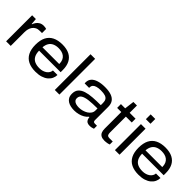

<svg xmlns="http://www.w3.org/2000/svg" viewBox="162 -1731 2750 2750"><g transform="rotate(45 1536.5 -356.0)"><path d="M72.6 0V-527H148.4L156.1 -434.4H162.1Q170.4 -458.1 186.5 -482.3Q202.6 -506.4 230.6 -522.7Q258.5 -539 297.8 -539Q313.4 -539 328 -536.5Q342.5 -533.9 352.6 -530.4V-446.8H309.3Q269.6 -446.8 242.5 -432.9Q215.4 -418.9 198.1 -394.5Q180.9 -370.1 173.4 -340.5Q165.8 -311 165.8 -278.9V0Z M676.2 12Q588.7 12 528.1 -17.7Q467.5 -47.5 435.6 -108.5Q403.7 -169.5 403.7 -263Q403.7 -357 435.1 -417.8Q466.5 -478.5 527.6 -508.8Q588.6 -539 677 -539Q764.2 -539 822.3 -508.8Q880.3 -478.6 909 -421.7Q937.7 -364.8 937.7 -284.9V-239.3H501Q502.1 -176.5 524 -137.4Q546 -98.3 585.8 -81.1Q625.5 -63.8 680.1 -63.8Q715.9 -63.8 745.2 -73Q774.5 -82.2 795.4 -97.8Q816.3 -113.4 828.7 -134.6Q841 -155.8 842 -178.9H933.9Q933.4 -140.3 917.2 -106.1Q900.9 -72 869.1 -45.3Q837.3 -18.7 789.1 -3.3Q741 12 676.2 12ZM501.5 -307.6H840.8Q840.8 -351.5 827.8 -381Q814.7 -410.6 791.6 -429Q768.5 -447.4 738.6 -455.3Q708.8 -463.2 674.8 -463.2Q624.7 -463.2 586.9 -446.5Q549.1 -429.8 527.6 -395.6Q506.1 -361.3 501.5 -307.6Z M1058.6 0V-724H1151.8V0Z M1459.9 12Q1423.6 12 1389.4 4.6Q1355.1 -2.8 1328 -19.8Q1300.8 -36.8 1285.2 -64.9Q1269.6 -93 1269.6 -136.3Q1269.6 -195.8 1300.5 -230.8Q1331.4 -265.9 1386.7 -283.7Q1442 -301.5 1516.6 -306.8Q1591.2 -312.1 1678.2 -312.1V-358Q1678.2 -394.7 1664.8 -417.8Q1651.5 -441 1619.2 -452.1Q1587 -463.2 1529.4 -463.2Q1478.8 -463.2 1446.7 -452.7Q1414.6 -442.2 1399.9 -424.9Q1385.3 -407.6 1385.3 -385.6V-368.9H1294.5Q1293.5 -374.4 1293.5 -379.1Q1293.5 -383.8 1293.5 -390.3Q1293.5 -438.1 1322.4 -471.2Q1351.3 -504.3 1406.3 -521.6Q1461.2 -539 1538.6 -539Q1615.6 -539 1667.1 -521Q1718.7 -502.9 1744.8 -465.8Q1770.9 -428.8 1770.9 -369.7V-101.9Q1770.9 -82 1779.3 -73.4Q1787.6 -64.9 1804.1 -64.9H1847.9V-4.1Q1833.7 1.8 1814.2 6.1Q1794.7 10.5 1773 10.5Q1740.3 10.5 1721.9 -0.6Q1703.5 -11.7 1694.9 -31.2Q1686.4 -50.8 1683.6 -76.1H1676.6Q1654.2 -48 1619.9 -28.4Q1585.7 -8.8 1545.1 1.6Q1504.5 12 1459.9 12ZM1480.8 -64.9Q1516.4 -64.9 1551.6 -75Q1586.9 -85 1615.3 -102.7Q1643.6 -120.5 1660.9 -146.1Q1678.2 -171.8 1678.2 -202.9V-245.4Q1576.3 -245.4 1506.4 -237.3Q1436.6 -229.1 1400.7 -206.5Q1364.8 -183.8 1364.8 -140.6Q1364.8 -112.8 1380.5 -96Q1396.3 -79.1 1422.9 -72Q1449.5 -64.9 1480.8 -64.9Z M2074.6 11.5Q2031.1 11.5 2004.9 -3Q1978.6 -17.6 1966.9 -45.4Q1955.2 -73.2 1955.2 -112.9V-450.1H1871.4V-527H1957.4L1975.9 -674.7H2048V-527H2167.3V-450.1H2048V-127.6Q2048 -95.8 2058.4 -80.4Q2068.9 -64.9 2103.3 -64.9H2167.3V-4.5Q2155.3 0.9 2138.9 4.2Q2122.5 7.5 2105.4 9.5Q2088.2 11.5 2074.6 11.5Z M2276.6 -627V-724H2369.8V-627ZM2276.6 0V-527H2369.8V0Z M2763.2 12Q2675.7 12 2615.1 -17.7Q2554.5 -47.5 2522.6 -108.5Q2490.7 -169.5 2490.7 -263Q2490.7 -357 2522.1 -417.8Q2553.5 -478.5 2614.6 -508.8Q2675.6 -539 2764 -539Q2851.2 -539 2909.3 -508.8Q2967.3 -478.6 2996 -421.7Q3024.7 -364.8 3024.7 -284.9V-239.3H2588Q2589.1 -176.5 2611 -137.4Q2633 -98.3 2672.8 -81.1Q2712.5 -63.8 2767.1 -63.8Q2802.9 -63.8 2832.2 -73Q2861.5 -82.2 2882.4 -97.8Q2903.3 -113.4 2915.7 -134.6Q2928 -155.8 2929 -178.9H3020.9Q3020.4 -140.3 3004.2 -106.1Q2987.9 -72 2956.1 -45.3Q2924.3 -18.7 2876.1 -3.3Q2828 12 2763.2 12ZM2588.5 -307.6H2927.8Q2927.8 -351.5 2914.8 -381Q2901.7 -410.6 2878.6 -429Q2855.5 -447.4 2825.6 -455.3Q2795.8 -463.2 2761.8 -463.2Q2711.7 -463.2 2673.9 -446.5Q2636.1 -429.8 2614.6 -395.6Q2593.1 -361.3 2588.5 -307.6Z"/></g></svg>

Font: Archivo SemiBold SemiExpanded
Style: Regular
Weight: 600
Width: 6
Version: Version 2.001